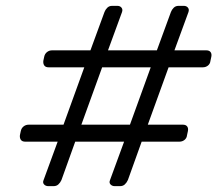

<svg xmlns="http://www.w3.org/2000/svg" viewBox="-20 -675 743 656"><path d="M145 -39Q136 -39 130.5 -45Q125 -51 129 -60L177 -191H66Q56 -191 51.5 -197Q47 -203 48 -213L51 -227Q53 -237 60.5 -243Q68 -249 78 -249H197L268 -445H146Q136 -445 131.5 -451Q127 -457 128 -467L131 -481Q133 -491 140.5 -497Q148 -503 158 -503H289L337 -634Q340 -642 346.5 -648.5Q353 -655 363 -655H381Q390 -655 395 -649Q400 -643 397 -634L349 -503H516L564 -634Q567 -642 573.5 -648.5Q580 -655 590 -655H608Q617 -655 622 -649Q627 -643 624 -634L576 -503H685Q695 -503 699.5 -497Q704 -491 702 -481L699 -467Q698 -457 690.5 -451Q683 -445 673 -445H556L485 -249H605Q615 -249 619.5 -243Q624 -237 622 -227L619 -213Q618 -203 610.5 -197Q603 -191 593 -191H464L417 -60Q413 -51 406.5 -45Q400 -39 390 -39H372Q363 -39 357.5 -45Q352 -51 356 -60L404 -191H237L190 -60Q186 -51 179.5 -45Q173 -39 163 -39ZM258 -249H424L495 -445H329Z"/></svg>

Font: Rubik Light
Style: Italic
Weight: 300
Italic angle: -12°
Designer: Hubert and Fischer
Foundry: Hubert and Fischer
Version: Version 2.300;gftools[0.9.30]